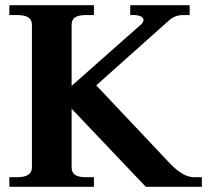

<svg xmlns="http://www.w3.org/2000/svg" viewBox="-20 -720 810 740"><path d="M758 -37V0H542L256 -301V-75Q256 -55 269.5 -46Q283 -37 311 -37H342V0H16V-37H46Q75 -37 89 -46.5Q103 -56 103 -75V-624Q103 -644 89 -653Q75 -662 46 -662H16V-700H342V-662H311Q283 -662 269.5 -653Q256 -644 256 -624V-389L525 -627Q533 -635 533 -643Q533 -652 522 -657Q511 -662 497 -662H482V-700H711V-662H686Q654 -662 631 -641L351 -391L636 -89Q686 -37 728 -37Z"/></svg>

Font: Taviraj SemiBold
Style: Regular
Weight: 600
Designer: Katatrad Team
Foundry: CadsonDemak
Version: Version 1.001